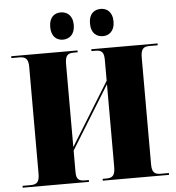

<svg xmlns="http://www.w3.org/2000/svg" viewBox="-60 -983 952 1039"><g transform="rotate(-5 415.5 -463.5)"><path d="M526 -779C556 -779 589 -799 589 -853C589 -908 556 -927 526 -927C492 -927 461 -908 461 -853C461 -799 492 -779 526 -779ZM308 -779C340 -779 373 -799 373 -853C373 -908 340 -927 308 -927C276 -927 245 -908 245 -853C245 -799 276 -779 308 -779ZM21 0H381V-10H361C325 -10 313 -21 313 -60V-176L524 -518V-70C524 -23 511 -10 476 -10H456V0H816V-10H772C738 -10 724 -22 724 -65V-644C724 -691 737 -704 772 -704H816V-714H456V-704H476C511 -704 524 -693 524 -650V-537L313 -195V-644C313 -691 325 -704 361 -704H381V-714H21V-704H64C99 -704 113 -691 113 -648V-70C113 -23 100 -10 64 -10H21Z"/></g></svg>

Font: Noto Serif Display Black
Style: Regular
Weight: 900
Designer: Monotype Design Team
Foundry: Monotype Imaging Inc.
Version: Version 2.009